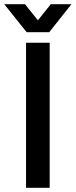

<svg xmlns="http://www.w3.org/2000/svg" viewBox="-42 -888 358 908"><path d="M-22 -868.2H76.2L137.2 -792L198.2 -868.2H295.9L190.9 -735.8H84ZM81.1 0V-686H192.9V0Z"/></svg>

Font: Archivo Medium
Style: Regular
Weight: 500
Designer: Hector Gatti
Foundry: Omnibus-Type
Version: Version 2.001